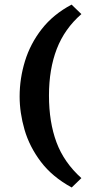

<svg xmlns="http://www.w3.org/2000/svg" viewBox="-20 -685 413 850"><path d="M297.4 145Q211.4 98.1 160.9 31.2Q110.4 -35.6 88.6 -110.8Q66.9 -186 66.9 -257.8Q66.9 -337.4 90.6 -414.6Q114.3 -491.7 165 -556.6Q215.8 -621.6 296.9 -664.6L340.3 -622.6Q266.1 -558.1 231.4 -468.5Q196.8 -378.9 196.8 -262.2Q196.8 -144.5 230 -55.2Q263.2 34.2 340.3 103.5Z"/></svg>

Font: Kameron SemiBold
Style: Regular
Weight: 600
Designer: Vernon Adams
Foundry: Vernon Adams
Version: Version 1.100